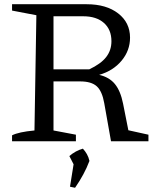

<svg xmlns="http://www.w3.org/2000/svg" viewBox="-20 -668 740 908"><path d="M587 -52 682 -31V0H505L473 -180Q463 -237 437.5 -260Q412 -283 359 -283H233V-51L339 -31V0H37V-28Q68 -44 143 -51L152 -596L37 -618V-648H390Q483 -648 539 -604.5Q595 -561 595 -490Q595 -429 555 -381Q515 -333 449 -314Q497 -303 523.5 -270.5Q550 -238 562 -178ZM374 -591H233V-340H402Q457 -366 482 -398Q507 -430 507 -473Q507 -528 471.5 -559.5Q436 -591 374 -591ZM311 215 328 109 308 70Q337 45 372 35Q383 47 391 61Q399 75 403 93Q391 125 374 156.5Q357 188 335 220Z"/></svg>

Font: Piazzolla
Style: Regular
Weight: 400
Designer: Juan Pablo del Peral
Foundry: Huerta Tipografica
Version: Version 1.330